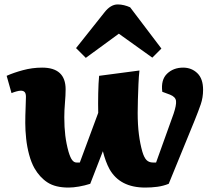

<svg xmlns="http://www.w3.org/2000/svg" viewBox="-20 -834 974 866"><path d="M289 12Q230 12 194.5 -11Q159 -34 135 -76Q121 -101 111.5 -136Q102 -171 98 -208.5Q94 -246 94 -279Q94 -314 95.5 -347Q97 -380 97 -397Q97 -413 91 -419Q85 -425 74 -425Q66 -425 53.5 -421.5Q41 -418 32 -414L10 -492Q41 -506 83.5 -517.5Q126 -529 170 -529Q276 -529 276 -431Q276 -405 273 -370.5Q270 -336 270 -305Q270 -260 274.5 -223Q279 -186 289 -150Q297 -123 305.5 -112Q314 -101 325 -101H340L423 -325Q422 -366 423 -413Q424 -460 427 -492L609 -516Q606 -490 604.5 -455Q603 -420 602 -385.5Q601 -351 601 -325Q601 -271 606.5 -228Q612 -185 622 -150Q630 -123 641 -112Q652 -101 670 -101H684L763 -321Q776 -360 774 -378.5Q772 -397 747 -407L712 -420Q705 -474 733.5 -501.5Q762 -529 806 -529Q844 -529 870 -504Q896 -479 896 -429Q896 -394 885.5 -363.5Q875 -333 858 -291L741 -5Q716 5 689.5 8.5Q663 12 635 12Q521 12 474 -71Q456 -104 444 -152L387 -5Q362 3 336 7.5Q310 12 289 12ZM708 -615 667 -574 516 -682 367 -573 323 -617 451 -778Q479 -814 511 -814Q525 -814 539.5 -810.5Q554 -807 567 -801Z"/></svg>

Font: Literata 12pt ExtraBold
Style: Italic
Weight: 800
Italic angle: -2°
Designer: Latin by Veronika Burian and Jose Scaglione. Greek by Irene Vlachou. Cyrillic by Vera Evstafieva
Foundry: TypeTogether
Version: Version 3.002